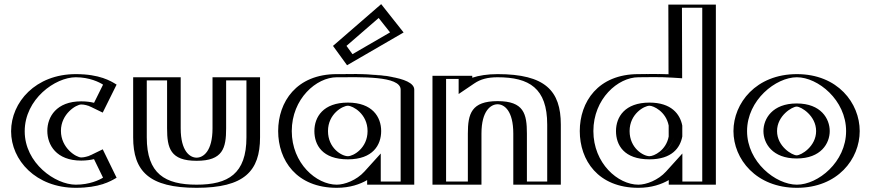

<svg xmlns="http://www.w3.org/2000/svg" viewBox="-20 -882 4162 917"><path d="M514 -31 454 -154C454 -154 421 -130 368 -130C301 -130 246 -186 246 -257C246 -327 301 -383 368 -383C421 -383 454 -359 454 -359L514 -480C514 -480 456 -528 342 -528C193 -528 58 -406 58 -255C58 -105 194 15 342 15C456 15 514 -31 514 -31ZM494.7 -36.3C474 -24 423.3 0 342 0C201.5 0 73 -114.4 73 -255C73 -396.8 200.7 -513 342 -513C423.8 -513 474.9 -487.3 494.8 -475L447.6 -379.9C430.3 -388.4 404 -398 368 -398C292.4 -398 231 -334.9 231 -257C231 -178.2 292.3 -115 368 -115C404.3 -115 432.2 -125.5 447.5 -133ZM494.7 -36.3 447.5 -133C432.2 -125.5 404.3 -115 368 -115C292.3 -115 231 -178.2 231 -257C231 -334.9 292.4 -398 368 -398C404 -398 430.3 -388.4 447.6 -379.9L494.8 -475C474.9 -487.3 423.8 -513 342 -513C200.7 -513 73 -396.8 73 -255C73 -114.4 201.5 0 342 0C423.3 0 474 -24 494.7 -36.3ZM514.3 -30.4 502.4 -23.3C479.8 -10 426.3 15 342 15C194 15 58 -105 58 -255C58 -406 193 -528 342 -528C427 -528 481 -501.2 502.7 -487.8L514.3 -480.6L454.5 -359.9L441.1 -366.4C425.1 -374.2 401.3 -383 368 -383C301 -383 246 -327 246 -257C246 -186 301 -130 368 -130C401.3 -130 427 -139.7 441 -146.5L454.5 -153.1ZM472.1 -33.5C454.1 -22.2 407.8 0 342 0C244.3 0 98 -102.3 98 -255C98 -408.8 243.6 -513 342 -513C407.8 -513 455 -489.1 472.2 -477.7L429.2 -391C411.6 -395.2 392.2 -398 368 -398C248.9 -398 206 -323.3 206 -257C206 -189.8 248.9 -115 368 -115C392.3 -115 414.5 -118.5 429 -121.9ZM536.9 -33.2 470.7 -168.9 415.8 -142.2C402.3 -135.6 382.9 -130 368 -130C344.5 -130 271 -174.4 271 -257C271 -338.7 344.4 -383 368 -383C383.7 -383 400.4 -378.3 415.9 -370.8L470.6 -344.2L536.9 -477.9C508.8 -495.3 456.2 -528 342 -528C150 -528 33 -394 33 -255C33 -117 151.2 15 342 15C454.8 15 507.1 -15.6 536.9 -33.2Z M818 -513V-269C818 -168 845 -129 919 -129C993 -129 1020 -168 1020 -269V-513H1197V-226C1197 -54 1111 15 919 15C727 15 641 -54 641 -226V-513ZM803 -498V-269C803 -165.2 834.9 -114 919 -114C1003.1 -114 1035 -165.2 1035 -269V-498H1182V-226C1182 -62.5 1106.1 0 919 0C731.9 0 656 -62.5 656 -226V-498ZM803 -498H656V-226C656 -62.5 731.9 0 919 0C1106.1 0 1182 -62.5 1182 -226V-498H1035V-269C1035 -165.2 1003.1 -114 919 -114C834.9 -114 803 -165.2 803 -269ZM818 -513H641V-226C641 -54.2 727.1 15 919 15C1110.9 15 1197 -54.2 1197 -226V-513H1020V-269C1020 -168.2 992.6 -129 919 -129C845.4 -129 818 -168.2 818 -269ZM778 -498V-269C778 -174.4 793.6 -114 919 -114C1044.4 -114 1060 -174.4 1060 -269V-498H1157V-226C1157 -51.9 1069.9 0 919 0C768.1 0 681 -51.9 681 -226V-498ZM843 -513H616V-226C616 -64.6 691.4 15 919 15C1146.6 15 1222 -64.6 1222 -226V-513H995V-269C995 -158.8 950.4 -129 919 -129C887.6 -129 843 -158.8 843 -269Z M1521.5 -256C1521.5 -327 1574.5 -377 1641.5 -377C1707.5 -377 1760.5 -327 1760.5 -256C1760.5 -186 1710.5 -136 1641.5 -136C1569.5 -136 1521.5 -186 1521.5 -256ZM1933.5 -454V0H1758.5V-58C1720.5 -16 1658.5 15 1588.5 15C1438.5 15 1333.5 -106 1333.5 -256C1333.5 -406 1438.5 -528 1588.5 -528C1657.5 -528 1933 -541 1933.5 -454ZM1592.5 -664 1648.5 -587 1886.5 -725 1795.5 -840ZM1506.5 -256C1506.5 -178.3 1561.5 -121 1641.5 -121C1718.5 -121 1775.5 -178.1 1775.5 -256C1775.5 -335.1 1715.5 -392 1641.5 -392C1566.6 -392 1506.5 -335.2 1506.5 -256ZM1918.5 -454C1918.2 -501.6 1763.2 -514.3 1648.4 -513.6C1623.2 -513.5 1602.2 -513 1588.5 -513C1447.7 -513 1348.5 -399 1348.5 -256C1348.5 -113 1447.6 0 1588.5 0C1654.1 0 1712.2 -29.2 1747.4 -68.1L1773.5 -96.9V-15H1918.5ZM1612.7 -661.7 1793.5 -818.4 1864 -729.3 1652.7 -606.8ZM1506.5 -256C1506.5 -335.2 1566.6 -392 1641.5 -392C1715.5 -392 1775.5 -335.1 1775.5 -256C1775.5 -178.1 1718.5 -121 1641.5 -121C1561.5 -121 1506.5 -178.3 1506.5 -256ZM1918.5 -454V-15H1773.5V-96.9L1747.4 -68.1C1712.2 -29.2 1654.1 0 1588.5 0C1447.6 0 1348.5 -113 1348.5 -256C1348.5 -399 1447.7 -513 1588.5 -513C1602.2 -513 1623.2 -513.5 1648.4 -513.6C1763.2 -514.3 1918.2 -501.6 1918.5 -454ZM1612.7 -661.7 1652.7 -606.8 1864 -729.3 1793.5 -818.4ZM1521.5 -256C1521.5 -186.1 1569.6 -136 1641.5 -136C1710.4 -136 1760.5 -186.1 1760.5 -256C1760.5 -327 1707.5 -377 1641.5 -377C1574.5 -377 1521.5 -327 1521.5 -256ZM1588.5 -528C1438.5 -528 1333.5 -406 1333.5 -256C1333.5 -106 1438.5 15 1588.5 15C1658.5 15 1720.5 -16 1758.5 -58V0H1933.5V-454C1933 -537.6 1698.6 -528 1588.5 -528ZM1592.5 -664 1795.5 -840 1886.5 -725 1648.5 -587ZM1481.5 -256C1481.5 -189.6 1519.4 -121 1641.5 -121C1760.9 -121 1800.5 -189.6 1800.5 -256C1800.5 -323.6 1758.2 -392 1641.5 -392C1524 -392 1481.5 -323.6 1481.5 -256ZM1893.5 -454V-15H1798.5V-148.9L1720.6 -62.8C1682.9 -21.2 1626 0 1588.5 0C1491.1 0 1373.5 -101.7 1373.5 -256C1373.5 -410.3 1491.2 -513 1588.5 -513C1696.8 -513 1893.1 -521.2 1893.5 -454ZM1634.8 -662.9 1788.5 -796.1 1842.9 -727.3 1663.5 -623.3ZM1546.5 -256C1546.5 -338.6 1617.1 -377 1641.5 -377C1664.7 -377 1735.5 -338.6 1735.5 -256C1735.5 -174.6 1667.9 -136 1641.5 -136C1611.9 -136 1546.5 -174.7 1546.5 -256ZM1958.5 -454C1958.1 -517.8 1759.3 -529.3 1647.7 -528.6C1621.6 -528.5 1599.9 -528 1588.5 -528C1395.1 -528 1308.5 -394.7 1308.5 -256C1308.5 -117.3 1395.1 15 1588.5 15C1651.4 15 1699.9 -2.3 1733.5 -21.9V0H1958.5ZM1570.4 -662.8 1637.6 -570.4 1907.6 -726.9 1800.5 -862.3Z M2254.5 0H2070.5V-520H2210.5V-491C2244.5 -514 2291.5 -528 2356.5 -528C2548.5 -528 2633.5 -459 2633.5 -287V0H2456.5V-244C2456.5 -345 2430.5 -384 2356.5 -384C2282.5 -384 2254.5 -345 2254.5 -244ZM2239.5 -15H2085.5V-505H2195.5V-462.7L2218.9 -478.6C2249.8 -499.5 2293.6 -513 2356.5 -513C2543.6 -513 2618.5 -450.6 2618.5 -287V-15H2471.5V-244C2471.5 -347.6 2440.8 -399 2356.5 -399C2272.5 -399 2239.5 -347.9 2239.5 -244ZM2239.5 -15V-244C2239.5 -347.9 2272.5 -399 2356.5 -399C2440.8 -399 2471.5 -347.6 2471.5 -244V-15H2618.5V-287C2618.5 -450.6 2543.6 -513 2356.5 -513C2293.6 -513 2249.8 -499.5 2218.9 -478.6L2195.5 -462.7V-505H2085.5V-15ZM2254.5 0V-244C2254.5 -344.8 2282.9 -384 2356.5 -384C2430.2 -384 2456.5 -344.8 2456.5 -244V0H2633.5V-287C2633.5 -458.8 2548.4 -528 2356.5 -528C2291.5 -528 2244.5 -514 2210.5 -491V-520H2070.5V0ZM2214.5 -15H2110.5V-505H2170.5V-433L2245.5 -483.7C2275.3 -503.9 2309.5 -513 2356.5 -513C2507.3 -513 2593.5 -461.2 2593.5 -287V-15H2496.5V-244C2496.5 -338.5 2482 -399 2356.5 -399C2231.3 -399 2214.5 -338.7 2214.5 -244ZM2279.5 0V-244C2279.5 -354.2 2325 -384 2356.5 -384C2387.9 -384 2431.5 -354.1 2431.5 -244V0H2658.5V-287C2658.5 -448.4 2584.1 -528 2356.5 -528C2308.7 -528 2267.5 -521.4 2235.5 -510.8V-520H2045.5V0Z M2962 -256C2962 -327 3015 -377 3082 -377C3139.8 -377 3187.6 -338.7 3198.6 -281.6L3198.7 -230.9C3188.3 -174.3 3142.4 -136 3082 -136C3010 -136 2962 -186 2962 -256ZM3374 0H3199V-58C3161 -16 3099 15 3029 15C2879 15 2774 -106 2774 -256C2774 -406 2879 -528 3029 -528C3059.2 -528 3129 -530.5 3197.9 -526L3197 -860H3374ZM3213.7 -229.5 3213.6 -283C3201 -348 3147.6 -392 3082 -392C3007.1 -392 2947 -335.2 2947 -256C2947 -178.3 3002 -121 3082 -121C3150.1 -121 3201.8 -165.1 3213.7 -229.5ZM3359 -15V-845H3212L3213 -510L3196.9 -511C3128.9 -515.5 3059.7 -513 3029 -513C2888.2 -513 2789 -399 2789 -256C2789 -113 2888.1 0 3029 0C3094.6 0 3152.7 -29.2 3187.9 -68.1L3214 -96.9V-15ZM3082 -121C3002 -121 2947 -178.3 2947 -256C2947 -335.2 3007.1 -392 3082 -392C3147.6 -392 3201 -348 3213.6 -283L3213.7 -229.5C3201.8 -165.1 3150.1 -121 3082 -121ZM3359 -15H3214V-96.9L3187.9 -68.1C3152.7 -29.2 3094.6 0 3029 0C2888.1 0 2789 -113 2789 -256C2789 -399 2888.2 -513 3029 -513C3059.7 -513 3128.9 -515.5 3196.9 -511L3213 -510L3212 -845H3359ZM3198.7 -230.9 3198.6 -281.6C3187.6 -338.7 3139.7 -377 3082 -377C3015 -377 2962 -327 2962 -256C2962 -186.1 3010.1 -136 3082 -136C3143.6 -136 3188.7 -176.9 3198.7 -230.9ZM3029 -528C2879 -528 2774 -406 2774 -256C2774 -106 2879 15 3029 15C3099 15 3161 -16 3199 -58V0H3374V-860H3197L3197.9 -526C3134 -530.2 3057.9 -528 3029 -528ZM3238.7 -230.3 3238.6 -282.1C3228 -337.1 3186.4 -392 3082 -392C2964.5 -392 2922 -323.6 2922 -256C2922 -189.6 2959.9 -121 3082 -121C3188.8 -121 3228.7 -176 3238.7 -230.3ZM3334 -15H3239V-148.9L3161.1 -62.8C3123.4 -21.2 3066.5 0 3029 0C2931.6 0 2814 -101.7 2814 -256C2814 -410.3 2931.7 -513 3029 -513C3063.1 -513 3128.3 -515.3 3191.1 -511.2L3238 -508.2L3237 -845H3334ZM3082 -136C3052.4 -136 2987 -174.7 2987 -256C2987 -338.6 3057.6 -377 3082 -377C3100.8 -377 3160.6 -349.5 3173.6 -282.5L3173.7 -230C3161.4 -163.6 3103.6 -136 3082 -136ZM3399 0V-860H3172L3172.9 -527.4C3108.7 -529.9 3052.4 -528 3029 -528C2835.6 -528 2749 -394.7 2749 -256C2749 -117.3 2835.6 15 3029 15C3091.9 15 3140.4 -2.3 3174 -21.9V0Z M3666.2 -256C3666.2 -194.3 3720.4 -140.1 3785 -140.1C3849.6 -140.1 3902.8 -194.3 3902.8 -256C3902.8 -317.8 3849.6 -372.9 3785 -372.9C3720.4 -372.9 3666.2 -317.8 3666.2 -256ZM3508 -256C3508 -111 3634 15 3786 15C3938 15 4061 -111 4061 -256C4061 -401 3938 -528 3786 -528C3634 -528 3508 -401 3508 -256ZM3651.2 -256C3651.2 -185.6 3712.2 -125.1 3785 -125.1C3857.9 -125.1 3917.8 -185.8 3917.8 -256C3917.8 -326.2 3858.1 -387.9 3785 -387.9C3712 -387.9 3651.2 -326.3 3651.2 -256ZM3523 -256C3523 -119.6 3642.2 0 3786 0C3929.7 0 4046 -119.4 4046 -256C4046 -392.6 3929.6 -513 3786 -513C3642.2 -513 3523 -392.4 3523 -256ZM3651.2 -256C3651.2 -326.3 3712 -387.9 3785 -387.9C3858.1 -387.9 3917.8 -326.2 3917.8 -256C3917.8 -185.8 3857.9 -125.1 3785 -125.1C3712.2 -125.1 3651.2 -185.6 3651.2 -256ZM3523 -256C3523 -392.4 3642.2 -513 3786 -513C3929.6 -513 4046 -392.6 4046 -256C4046 -119.4 3929.7 0 3786 0C3642.2 0 3523 -119.6 3523 -256ZM3666.2 -256C3666.2 -317.8 3720.3 -372.9 3785 -372.9C3849.6 -372.9 3902.8 -317.8 3902.8 -256C3902.8 -194.3 3849.6 -140.1 3785 -140.1C3720.3 -140.1 3666.2 -194.2 3666.2 -256ZM3508 -256C3508 -401 3634 -528 3786 -528C3938 -528 4061 -401 4061 -256C4061 -111 3938 15 3786 15C3634 15 3508 -111 3508 -256ZM3626.2 -256C3626.2 -197.5 3668.8 -125.1 3785 -125.1C3901.3 -125.1 3942.8 -197.6 3942.8 -256C3942.8 -314.3 3901.6 -387.9 3785 -387.9C3668.5 -387.9 3626.2 -314.4 3626.2 -256ZM3548 -256C3548 -404.3 3685.6 -513 3786 -513C3886.2 -513 4021 -404.5 4021 -256C4021 -107.6 3886.4 0 3786 0C3685.4 0 3548 -107.8 3548 -256ZM3691.2 -256C3691.2 -329.7 3763.7 -372.9 3785 -372.9C3806.1 -372.9 3877.8 -329.6 3877.8 -256C3877.8 -182.4 3806.3 -140.1 3785 -140.1C3763.6 -140.1 3691.2 -182.4 3691.2 -256ZM3483 -256C3483 -122.9 3590.7 15 3786 15C3981.3 15 4086 -122.8 4086 -256C4086 -389.2 3981.4 -528 3786 -528C3590.6 -528 3483 -389.1 3483 -256Z"/></svg>

Font: Hussar Outliner
Style: Regular
Weight: 700
Foundry: Cannot Into Space Fonts
Version: Version 0.92